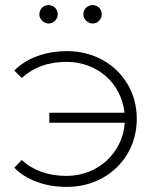

<svg xmlns="http://www.w3.org/2000/svg" viewBox="-20 -726 608 751"><path d="M126 -14C161 -1 200 5 242 5C293 5 340 -7 381 -30C464 -76 515 -161 515 -261C515 -311 503 -356 479 -397C431 -477 345 -526 242 -526C158 -526 84 -499 36 -450L65 -421C111 -463 169 -484 240 -484C361 -484 455 -400 467 -285H173V-246H468C460 -127 362 -38 240 -38C169 -38 110 -59 65 -100L36 -70C60 -45 90 -27 126 -14ZM145 -645C152 -638 160 -634 170 -634C189 -634 206 -650 206 -670C206 -690 190 -706 170 -706C150 -706 134 -691 134 -670C134 -660 138 -652 145 -645ZM317 -645C324 -638 333 -634 342 -634C362 -634 378 -650 378 -670C378 -691 362 -706 342 -706C322 -706 306 -690 306 -670C306 -660 310 -652 317 -645Z"/></svg>

Font: Montserrat Light
Style: Regular
Weight: 300
Designer: Julieta Ulanovsky
Foundry: Julieta Ulanovsky
Version: Version 7.200